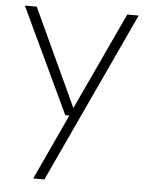

<svg xmlns="http://www.w3.org/2000/svg" viewBox="-52 -542 623 805"><g transform="rotate(5 259.5 -139.5)"><path d="M118 220 246 -56H229L20 -499H70L260 -89L451 -499H499L165 220Z"/></g></svg>

Font: DM Sans 20pt ExtraLight
Style: Regular
Weight: 250
Version: Version 4.004;gftools[0.9.30]